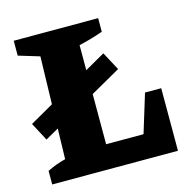

<svg xmlns="http://www.w3.org/2000/svg" viewBox="-99 -753 834 848"><g transform="rotate(-15 318.5 -328.5)"><path d="M538 -286H612V0H37V-62Q77 -82 121 -93L133 -560L37 -589V-657H423V-595Q374 -577 313 -563V-110H484ZM64 -198 20 -281 405 -501 450 -417Z"/></g></svg>

Font: Piazzolla ExtraBold
Style: Regular
Weight: 800
Designer: Juan Pablo del Peral
Foundry: Huerta Tipografica
Version: Version 1.330